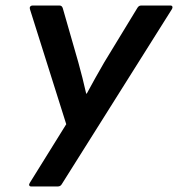

<svg xmlns="http://www.w3.org/2000/svg" viewBox="-20 -675 644 695"><path d="M93.1 0Q87.7 0 86 -3.7Q84.3 -7.4 87.7 -12.8L219.8 -225.4L88.1 -642.6Q86.8 -648.3 89.6 -651.6Q92.5 -655 97.6 -655H195.5Q204.3 -655 207.3 -645.1L263.5 -449.3Q271.5 -421 278.4 -393.1Q285.3 -365.2 292 -336.1H294Q309.9 -364.8 325 -392.6Q340.2 -420.3 357.2 -449.1L476.5 -645.1Q479.3 -650.2 482.8 -652.6Q486.3 -655 490.8 -655H597Q602.3 -655 603.9 -651.3Q605.4 -647.6 602.7 -642.6L204.6 -9.9Q201.9 -4.8 198.1 -2.4Q194.4 0 189 0Z"/></svg>

Font: Sofia Sans Semi Condensed
Style: Italic
Weight: 400
Italic angle: -9°
Designer: Botio Nikoltchev, Ani Petrova
Foundry: lettersoup
Version: Version 4.101